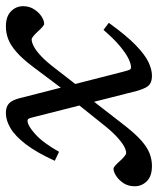

<svg xmlns="http://www.w3.org/2000/svg" viewBox="10 -564 536 652"><g transform="rotate(-90 278.0 -238.0)"><path d="M303 -230 274 -206.5 175 -79Q148.5 -45.5 126.5 -26Q104.5 -6.5 83.5 1.8Q62.5 10 40.5 10Q6 10 -11.2 -7.2Q-28.5 -24.5 -28.5 -48.5Q-28.5 -70.5 -18 -86.5Q-7.5 -102.5 6.5 -111.5Q20.5 -120.5 31 -120.5Q35.5 -120.5 42.5 -114Q49.5 -107.5 57.5 -98.5Q65.5 -89.5 73 -83.5Q80.5 -77.5 84 -77.5Q94 -77.5 108 -85.2Q122 -93 141.5 -111.2Q161 -129.5 185.5 -161L260 -254L287.5 -274.5L379.5 -397Q405.5 -431 427.5 -450.2Q449.5 -469.5 470.5 -477.8Q491.5 -486 514 -486Q548 -486 565.5 -468.8Q583 -451.5 583 -427.5Q583 -406 572.2 -389.8Q561.5 -373.5 547.8 -364.8Q534 -356 523 -356Q519.5 -356 512.5 -362Q505.5 -368 497 -377.5Q488.5 -387 481.2 -392.8Q474 -398.5 470 -398.5Q460.5 -398.5 446 -391Q431.5 -383.5 412.2 -365.2Q393 -347 369 -315ZM526.5 -136.5Q483.5 -77 450.8 -45.2Q418 -13.5 393 -1.8Q368 10 347 10Q332.5 10 323 5.5Q313.5 1 307.2 -10Q301 -21 295.5 -40L205.5 -395Q203 -405.5 200.8 -409Q198.5 -412.5 194 -412.5Q177.5 -412.5 148 -385.8Q118.5 -359 88.5 -305.5L58 -320Q86.5 -382.5 114.5 -418.8Q142.5 -455 169 -470.5Q195.5 -486 220 -486Q234.5 -486 244.2 -481.2Q254 -476.5 260.5 -465.5Q267 -454.5 271.5 -435.5L360.5 -87.5Q365 -70 367.5 -65.5Q370 -61 375.5 -61Q386 -61 403.8 -69.2Q421.5 -77.5 446.5 -98Q471.5 -118.5 502.5 -154.5Z"/></g></svg>

Font: Newsreader 11pt
Style: Italic
Weight: 400
Italic angle: -17°
Version: Version 1.003